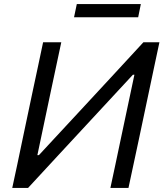

<svg xmlns="http://www.w3.org/2000/svg" viewBox="-20 -920 800 940"><path d="M40 0Q52.5 -59.5 64.5 -114Q76 -169 90 -236L140 -473Q154.5 -541 166.5 -597Q178.5 -653 191 -713H280Q267.5 -654 255.5 -598Q243.5 -542 229 -473.5L163 -160.5H170.5L369.5 -375Q445 -456.5 522.8 -540.5Q600.5 -624.5 682 -713H760.5Q748 -654.5 736 -598Q724 -541 709.5 -472.5L659.5 -236Q645 -169 633.5 -114.5Q622 -59.5 609 0H520.5Q533 -59.5 545 -114.5Q556.5 -169.5 570.5 -235.5L638 -554H630.5L428 -335.5Q336 -236 261.2 -155.5Q186.5 -75 117.5 0ZM342.5 -835.5 356 -900H669.5L656.5 -835.5Z"/></svg>

Font: Heraclito
Style: Italic
Weight: 400
Italic angle: -12°
Designer: Kostas Bartsokas (font) & Cristiano Sobral (main changes)
Foundry: Kostas Bartsokas (font) & Cristiano Sobral (main changes)
Version: Version 1.00;July 8, 2020;FontCreator 13.0.0.2655 64-bit